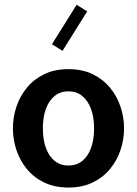

<svg xmlns="http://www.w3.org/2000/svg" viewBox="-20 -792 585 821"><path d="M272.6 -401.5Q306.8 -401.5 331.2 -382Q355.7 -362.4 369 -326.8Q382.3 -291.3 382.3 -242.9Q382.3 -194.7 369.2 -159Q356.1 -123.3 331.6 -103.8Q307.1 -84.2 272.6 -84.2Q238.5 -84.2 214 -103.8Q189.5 -123.3 176.4 -159Q163.3 -194.7 163.3 -242.9Q163.3 -291.3 176.4 -326.8Q189.5 -362.4 214 -382Q238.5 -401.5 272.6 -401.5ZM272.6 -496.3Q213.1 -496.3 168.7 -474.6Q124.3 -452.9 94.6 -416.6Q64.9 -380.2 50 -335.1Q35.2 -290 35.2 -242.9Q35.2 -196.2 50 -151.1Q64.9 -106 94.6 -69.6Q124.3 -33.2 168.9 -11.7Q213.5 9.9 272.6 9.9Q331.7 9.9 376.3 -11.7Q420.9 -33.2 450.7 -69.6Q480.6 -106 495.5 -151.1Q510.5 -196.2 510.5 -242.9Q510.5 -290 495.5 -335.1Q480.6 -380.2 450.7 -416.6Q420.9 -452.9 376.5 -474.6Q332 -496.3 272.6 -496.3ZM307.7 -771.6 202.1 -602.9 247.3 -574.6 352.9 -743.3Z"/></svg>

Font: Estedad-VF-FD Black
Style: Regular
Weight: 900
Designer: Amin Abedi
Version: Version 4.000